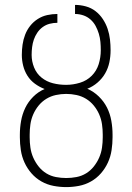

<svg xmlns="http://www.w3.org/2000/svg" viewBox="-20 -755 540 783"><path d="M250 8Q224 8 198 3Q172 -2 149 -15Q126 -28 108.5 -48Q91 -68 80 -92Q69 -116 65 -142.5Q61 -169 61 -195V-206Q61 -234 66 -262Q71 -290 83 -315Q95 -340 115.5 -360.5Q136 -381 162 -392Q141 -400 122.5 -413.5Q104 -427 92 -446Q80 -465 74.5 -487Q69 -509 69 -531Q69 -552 72 -573Q75 -594 82.5 -613.5Q90 -633 103 -649.5Q116 -666 134 -677.5Q152 -689 172.5 -693.5Q193 -698 214 -698V-662Q198 -662 182.5 -658Q167 -654 154 -644.5Q141 -635 132 -621.5Q123 -608 118 -593.5Q113 -579 111 -563Q109 -547 109 -531Q109 -505 119 -480Q129 -455 149.5 -438.5Q170 -422 196 -415.5Q222 -409 249 -409H250Q278 -409 306 -417.5Q334 -426 354 -446Q374 -466 382.5 -493.5Q391 -521 391 -550Q391 -567 389.5 -584Q388 -601 383 -617.5Q378 -634 370 -649Q362 -664 349 -675.5Q336 -687 319.5 -692.5Q303 -698 286 -698V-735Q308 -735 330 -729Q352 -723 369.5 -709.5Q387 -696 399.5 -677Q412 -658 419 -637Q426 -616 428.5 -594Q431 -572 431 -550Q431 -525 426 -501Q421 -477 409 -456Q397 -435 378 -418.5Q359 -402 336 -393Q362 -382 383 -361.5Q404 -341 416.5 -316Q429 -291 434 -262.5Q439 -234 439 -206V-195Q439 -169 435 -142.5Q431 -116 420 -92Q409 -68 391.5 -48Q374 -28 351 -15Q328 -2 302 3Q276 8 250 8ZM250 -29Q271 -29 292 -33Q313 -37 331 -48Q349 -59 362.5 -76Q376 -93 384.5 -112.5Q393 -132 396 -153Q399 -174 399 -195V-206Q399 -227 396 -248Q393 -269 384.5 -288.5Q376 -308 362.5 -324.5Q349 -341 331 -352Q313 -363 292 -367.5Q271 -372 250 -372Q229 -372 208 -367.5Q187 -363 169 -352Q151 -341 137.5 -324.5Q124 -308 115.5 -288.5Q107 -269 104 -248Q101 -227 101 -206V-195Q101 -174 104 -153Q107 -132 115.5 -112.5Q124 -93 137.5 -76Q151 -59 169 -48Q187 -37 208 -33Q229 -29 250 -29Z"/></svg>

Font: Iosevka Curly Extralight
Style: Regular
Weight: 200
Monospace: yes
Designer: Belleve Invis
Foundry: Belleve Invis
Version: Version 22.1.2; ttfautohint (v1.8.4)